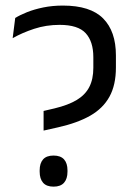

<svg xmlns="http://www.w3.org/2000/svg" viewBox="-20 -670 486 699"><path d="M192.1 -206.6 138.7 -194.6V-266.1L178.6 -275.4Q228.5 -287.4 259.5 -306.1Q290.5 -324.8 305.1 -353.3Q319.8 -381.8 319.8 -423V-461.7Q319.8 -518.7 292 -549.1Q264.2 -579.5 197 -579.5Q148.2 -579.5 104.3 -565.1Q60.3 -550.6 26.1 -531L35.4 -604.6Q53 -615.5 78.7 -625.8Q104.4 -636 137.6 -642.9Q170.8 -649.7 209.2 -649.7Q309 -649.7 355.5 -602.9Q402 -556 402 -468.4V-424.2Q402 -360.5 378.5 -318Q355 -275.4 308.6 -248.9Q262.1 -222.4 192.1 -206.6ZM175 9.5Q149.2 9.5 136.8 -4.8Q124.4 -19.1 124.4 -44.9V-49.9Q124.4 -75.6 136.8 -89.7Q149.2 -103.7 175 -103.7Q200.6 -103.7 213.2 -89.7Q225.7 -75.6 225.7 -49.9V-44.9Q225.7 -19.1 213.2 -4.8Q200.6 9.5 175 9.5Z"/></svg>

Font: Anek Malayalam Medium
Style: Regular
Weight: 500
Designer: Maithili Shingre (Malayalam) & Yesha Goshar (Latin)
Foundry: Ek Type
Version: Version 1.003